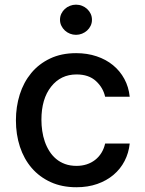

<svg xmlns="http://www.w3.org/2000/svg" viewBox="-20 -776 608 807"><path d="M300.1 -552.6Q346.6 -552.6 386 -539.4Q425.4 -526.3 454.9 -502.1Q484.4 -478 502.7 -444.2Q521 -410.5 525.2 -369.3H421.9Q413.4 -407.7 383.2 -435.4Q353 -463.1 301.8 -463.1Q235.4 -463.1 195 -411.9Q154.1 -360.4 154.1 -272.7Q154.1 -249.3 157.5 -225.9Q160.9 -202.4 168.3 -180.9Q175.8 -159.4 187.5 -140.8Q199.2 -122.2 215.6 -108.3Q231.9 -94.5 253.4 -86.6Q274.9 -78.8 301.8 -78.8Q324.6 -78.8 344.3 -85.2Q364 -91.6 379.6 -103.7Q395.2 -115.8 406.1 -133.2Q416.9 -150.6 421.9 -172.6H525.2Q521 -132.8 503.6 -99.3Q486.2 -65.7 457.2 -41.2Q428.3 -16.7 388.8 -2.8Q349.4 11 301.1 11Q240.1 11 192.8 -10.7Q145.6 -32.3 113.1 -70.1Q80.6 -108 63.7 -159.3Q46.9 -210.6 46.9 -270.2Q46.9 -327.4 63 -378.7Q79.2 -430 111.2 -468.8Q143.1 -507.5 190.5 -530Q237.9 -552.6 300.1 -552.6ZM232.2 -692.8Q232.2 -706.7 237.7 -718.2Q243.3 -729.8 252.5 -738.3Q261.7 -746.8 274 -751.6Q286.2 -756.4 299.4 -756.4Q312.9 -756.4 324.9 -751.6Q337 -746.8 346.2 -738.3Q355.5 -729.8 361 -718.2Q366.5 -706.7 366.5 -692.8Q366.5 -679.3 361 -667.8Q355.5 -656.2 346.1 -647.7Q336.6 -639.2 324.6 -634.4Q312.5 -629.6 299.4 -629.6Q286.2 -629.6 274.1 -634.4Q262.1 -639.2 252.8 -647.7Q243.6 -656.2 237.9 -667.8Q232.2 -679.3 232.2 -692.8Z"/></svg>

Font: Inter P Medium
Style: Regular
Weight: 500
Designer: Rasmus Andersson
Foundry: rsms
Version: Version 3.018;git-588b23468